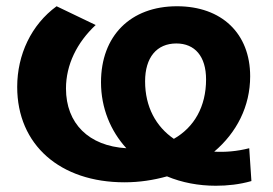

<svg xmlns="http://www.w3.org/2000/svg" viewBox="-20 -572 873 614"><path d="M784 7 777 -98C738 -88 700 -85 665 -87C737 -148 780 -232 780 -328C780 -465 689 -552 546 -552C397 -552 303 -457 303 -309C303 -226 334 -153 384 -98C264 -105 191 -177 191 -289C191 -365 226 -436 286 -492L161 -552C80 -493 35 -397 35 -294C35 -108 173 11 378 11C426 11 471 4 514 -8C562 12 615 22 670 22C707 22 746 18 784 7ZM544 -433C603 -433 639 -392 639 -318C639 -231 601 -165 536 -128C479 -167 444 -230 444 -312C444 -388 481 -433 544 -433Z"/></svg>

Font: AWKNG-Font
Style: Bold
Weight: 700
Designer: Awakening Church
Foundry: Awakening Church
Version: Version 1.700;PS 001.700;hotconv 1.0.88;makeotf.lib2.5.64775